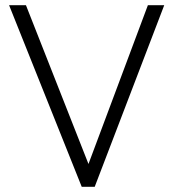

<svg xmlns="http://www.w3.org/2000/svg" viewBox="-20 -720 668 740"><path d="M295 0 15 -700H80L321 -88L550 -700H613L345 0Z"/></svg>

Font: Geologica-Sharp
Style: Regular
Weight: 100
Designer: Sindre Bremnes, Frode Helland
Foundry: Monokrom Skriftforlag AS
Version: Version 1.010;gftools[0.9.28]